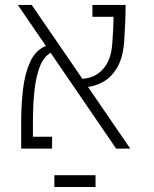

<svg xmlns="http://www.w3.org/2000/svg" viewBox="-20 -606 626 783"><path d="M453.6 0 186.5 -390.6Q158.2 -375 142.6 -335Q127 -294.9 120.6 -237.3Q114.3 -179.7 114.3 -111.3V-48.3H192.4V0H66.4V-111.3Q66.4 -179.2 74 -242.9Q81.5 -306.6 103 -353.8Q124.5 -400.9 167 -418.9L52.7 -585.9H109.4L315.9 -284.7Q368.2 -288.1 400.4 -324.5Q432.6 -360.8 437.5 -424.3Q439.5 -451.2 441.2 -480.2Q442.9 -509.3 443.4 -537.6H356.9V-585.9H492.2Q492.2 -547.4 490.5 -510.5Q488.8 -473.6 486.8 -442.9Q482.4 -372.6 458.7 -332Q435.1 -291.5 402.3 -273.2Q369.6 -254.9 338.9 -251.5L511.2 0ZM369.6 108.4V156.7H201.7V108.4Z"/></svg>

Font: Cascadia Code NF ExtraLight
Style: Regular
Weight: 200
Monospace: yes
Designer: Aaron Bell
Foundry: Saja Typeworks
Version: Version 2404.023; ttfautohint (v1.8.4)